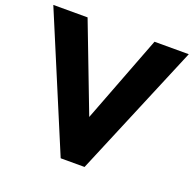

<svg xmlns="http://www.w3.org/2000/svg" viewBox="-157 -884 1026 1017"><g transform="rotate(20 356.0 -375.0)"><path d="M288.6 0 -25.9 -750H167.3L355.9 -257.3L544.5 -750H737.7L423.2 0Z"/></g></svg>

Font: Spartan ExtBd
Style: Regular
Weight: 800
Designer: Matt Bailey, Mirko Velimirovic
Foundry: Matt Bailey
Version: Version 1.005